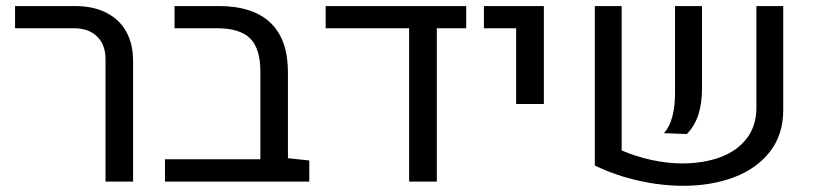

<svg xmlns="http://www.w3.org/2000/svg" viewBox="-20 -595 2674 629"><path d="M325.7 -401.4Q325.7 -448.2 298.1 -475.3Q270.5 -502.4 222.7 -502.4H29.3V-575.2H225.6Q284.7 -575.2 327.6 -553.7Q370.6 -532.2 393.3 -491.7Q416 -451.2 416 -394.5V0H325.7Z M993.2 -69.3V0H520.5V-73.2H833V-360.8Q833 -435.5 799.6 -469Q766.1 -502.4 690.9 -502.4H551.8V-575.2H695.8Q808.6 -575.2 866 -520.5Q923.3 -465.8 923.3 -358.4V-76.7Z M1507.3 -575.2V-502.4H1411.1V0H1320.3V-502.4H1046.9V-575.2Z M1670.9 -502.4H1565.4V-575.2H1761.7V-254.4H1670.9Z M2016.6 -102.1Q2063.5 -82 2115.2 -70.8Q2167 -59.6 2213.9 -59.6Q2284.2 -59.6 2339.4 -79.8Q2394.5 -100.1 2426.3 -141.4Q2458 -182.6 2458 -243.2V-575.2H2545.9V-234.9Q2545.9 -153.8 2502.2 -97.9Q2458.5 -42 2384.3 -14.2Q2310.1 13.7 2218.3 13.7Q2147 13.7 2071.8 -3.2Q1996.6 -20 1928.7 -52.7V-575.2H2016.6ZM2191.4 -289.1V-575.2H2279.8V-305.2Q2279.8 -255.4 2267.6 -218.5Q2255.4 -181.6 2230 -155.8L2154.8 -158.7Q2172.9 -177.7 2182.1 -211.2Q2191.4 -244.6 2191.4 -289.1Z"/></svg>

Font: Heebo
Style: Regular
Weight: 400
Designer: Oded Ezer
Foundry: Meir Sadan
Version: Version 2.001; ttfautohint (v1.5.14-ce02) -l 8 -r 50 -G 200 